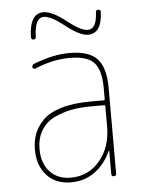

<svg xmlns="http://www.w3.org/2000/svg" viewBox="-52 -752 604 804"><g transform="rotate(-5 250.0 -350.0)"><path d="M384.8 -210V-294.9Q384.8 -299.8 379.9 -299.8H325.2Q281.2 -299.8 244.1 -293Q207 -286.1 171.4 -269.5Q135.7 -252.9 115.2 -219.7Q94.7 -186.5 94.7 -139.6Q94.7 -80.1 127.4 -44.9Q160.2 -9.8 214.8 -9.8Q289.1 -9.8 336.9 -66.4Q384.8 -123 384.8 -210ZM379.9 -320.3Q384.8 -320.3 384.8 -325.2V-370.1Q384.8 -447.3 356 -478.5Q327.1 -509.8 254.9 -509.8Q181.6 -509.8 105.5 -477.5Q101.6 -476.6 98.1 -479Q94.7 -481.4 94.7 -485.4Q94.7 -496.1 105.5 -499Q185.5 -530.3 254.9 -530.3Q335.9 -530.3 370.6 -493.2Q405.3 -456.1 405.3 -370.1V-9.8Q405.3 0 395 0Q384.8 0 384.8 -9.8V-106.4Q384.8 -107.4 383.8 -107.4Q381.8 -107.4 381.8 -106.4Q357.4 -52.7 314.5 -21.5Q271.5 9.8 214.8 9.8Q150.4 9.8 112.8 -31.2Q75.2 -72.3 75.2 -139.6Q75.2 -173.8 85.4 -203.1Q95.7 -232.4 121.6 -260.3Q147.5 -288.1 199.2 -304.2Q251 -320.3 325.2 -320.3ZM99.6 -611.3Q102.5 -710 160.2 -710Q197.3 -710 254.9 -664.1Q310.5 -620.1 339.8 -620.1Q377 -620.1 379.9 -690.4Q379.9 -700.2 390.1 -700.2Q400.4 -700.2 400.4 -691.4Q397.5 -600.6 339.8 -599.6Q303.7 -599.6 243.2 -648.4Q189.5 -690.4 160.2 -690.4Q122.1 -690.4 120.1 -610.4Q120.1 -599.6 109.9 -599.6Q99.6 -599.6 99.6 -611.3Z"/></g></svg>

Font: Rounded-X Mgen+ 2m thin
Style: Regular
Weight: 100
Designer: [Source Han Sans]
Ryoko NISHIZUKA  (kana & ideographs); Paul D. Hunt (Latin, Greek & Cyrillic); Wenlong ZHANG  (bopomofo
Version: Version 1.059.20150602